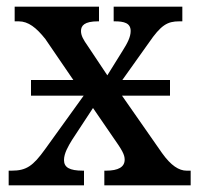

<svg xmlns="http://www.w3.org/2000/svg" viewBox="-20 -556 597 576"><path d="M6 0H232V-44H229C188 -44 172 -54 172 -76C172 -96 185 -118 196 -136L259 -232L318 -146C347 -105 354 -92 354 -77C354 -55 335 -44 298 -44H293V0H552V-44H540C517 -44 493 -59 466 -97L346 -269H490V-316H347L426 -427C463 -481 482 -492 518 -492H527V-536H321V-492H324C352 -492 372 -487 372 -463C372 -445 362 -426 348 -404L302 -330L244 -417C230 -437 223 -449 223 -463C223 -479 233 -492 274 -492H277V-536H24V-492H36C65 -492 89 -473 116 -439L200 -316H73V-269H231L115 -108C79 -58 59 -44 15 -44H6Z"/></svg>

Font: Noto Serif SemiCondensed Medium
Style: Regular
Weight: 500
Width: 4
Designer: Monotype Design Team
Foundry: Monotype Imaging Inc.
Version: Version 2.014